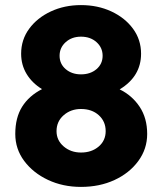

<svg xmlns="http://www.w3.org/2000/svg" viewBox="-20 -731 638 754"><path d="M298 3Q227 3 168.5 -24.5Q110 -52 75 -99Q40 -146 40 -205Q40 -269 67 -312Q94 -355 145 -381Q106 -405 84.5 -440.5Q63 -476 63 -520Q63 -575 94.5 -618Q126 -661 179.5 -686Q233 -711 298 -711Q364 -711 417.5 -686Q471 -661 502.5 -618Q534 -575 534 -520Q534 -431 450 -380Q499 -356 528.5 -311.5Q558 -267 558 -205Q558 -146 523 -98.5Q488 -51 429.5 -24Q371 3 298 3ZM298 -439Q335 -439 359 -459.5Q383 -480 383 -512Q383 -544 359 -565.5Q335 -587 298 -587Q262 -587 238 -565.5Q214 -544 214 -512Q214 -480 238 -459.5Q262 -439 298 -439ZM298 -132Q340 -132 367.5 -155.5Q395 -179 395 -216Q395 -254 368 -278.5Q341 -303 298 -303Q258 -303 230 -278.5Q202 -254 202 -216Q202 -180 230 -156Q258 -132 298 -132Z"/></svg>

Font: Readex Pro
Style: Bold
Weight: 700
Designer: Bonnie Shaver-Troup, Thomas Jockin
Foundry: Lexend
Version: Version 1.203; ttfautohint (v1.8.3)